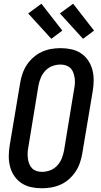

<svg xmlns="http://www.w3.org/2000/svg" viewBox="-20 -1001 540 1029"><path d="M205 8Q175 8 147 2Q119 -4 96 -19Q73 -34 57.5 -56.5Q42 -79 34.5 -106Q27 -133 27 -162.5Q27 -192 32 -222L88 -556Q92 -581 100.5 -606Q109 -631 123.5 -653Q138 -675 159 -693.5Q180 -712 204 -723Q228 -734 253.5 -738.5Q279 -743 304 -743Q334 -743 362 -737Q390 -731 413 -716Q436 -701 451.5 -678.5Q467 -656 474.5 -629Q482 -602 482 -572.5Q482 -543 477 -513L421 -179Q417 -154 408.5 -129Q400 -104 385.5 -82Q371 -60 350.5 -41.5Q330 -23 305.5 -12Q281 -1 255.5 3.5Q230 8 205 8ZM205 -80Q227 -80 248.5 -88Q270 -96 286 -113Q302 -130 310.5 -151Q319 -172 323 -193L378 -528Q381 -543 381.5 -558Q382 -573 379.5 -587Q377 -601 372 -614Q367 -627 357 -636.5Q347 -646 333 -650.5Q319 -655 304 -655Q282 -655 260.5 -647Q239 -639 223 -622Q207 -605 198.5 -584Q190 -563 186 -542L131 -207Q128 -192 128 -177Q128 -162 130 -148Q132 -134 137.5 -121Q143 -108 152.5 -98.5Q162 -89 176 -84.5Q190 -80 205 -80ZM425 -793 301 -929 372 -981 484 -837ZM255 -793 131 -929 202 -981 314 -837Z"/></svg>

Font: Iosevka Term Curly SmBd Obl
Style: Regular
Weight: 600
Italic angle: -9°
Designer: Belleve Invis
Foundry: Belleve Invis
Version: Version 32.3.0